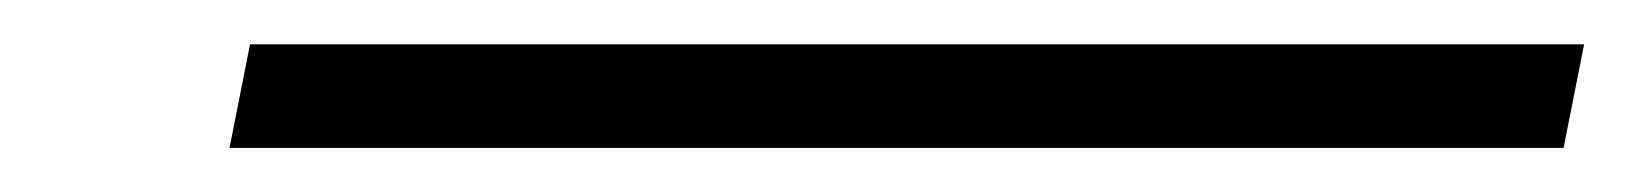

<svg xmlns="http://www.w3.org/2000/svg" viewBox="-20 -776 738 87"><path d="M84 -709 93.3 -755.9H697.8L688.5 -709Z"/></svg>

Font: Cousine
Style: Bold Italic
Weight: 700
Italic angle: -12°
Monospace: yes
Designer: Steve Matteson
Foundry: Ascender Corporation
Version: Version 1.20